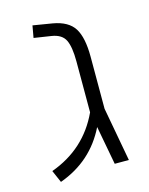

<svg xmlns="http://www.w3.org/2000/svg" viewBox="-93 -622 540 695"><g transform="rotate(-15 177.5 -274.0)"><path d="M307 0H254L227 -145Q171 -31 49 13L29 -33Q159 -80 216 -203V-394Q216 -448 203.5 -474Q191 -500 153 -506L88 -516L96 -561L169 -549Q226 -539 248 -504Q270 -469 270 -397V-202Z"/></g></svg>

Font: Assistant Light
Style: Regular
Weight: 300
Designer: Hebrew By Ben Nathan, Latin by Paul Hunt
Version: Version 2.001;PS 002.001;hotconv 1.0.88;makeotf.lib2.5.64775